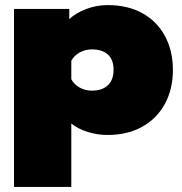

<svg xmlns="http://www.w3.org/2000/svg" viewBox="-20 -515 714 754"><path d="M35 -480H252V-440Q279 -465 319.5 -480Q360 -495 403 -495Q481 -495 538.5 -463.5Q596 -432 627.5 -374Q659 -316 659 -240Q659 -165 627.5 -107Q596 -49 538 -17Q480 15 403 15Q361 15 322.5 2.5Q284 -10 260 -30V219H35ZM426 -241Q426 -281 403.5 -301Q381 -321 341 -321Q315 -321 293 -309Q271 -297 260 -276V-204Q271 -183 293 -171Q315 -159 341 -159Q381 -159 403.5 -180Q426 -201 426 -241Z"/></svg>

Font: Prompt Black
Style: Regular
Weight: 900
Designer: Katatrad Team
Foundry: CadsonDemak
Version: Version 1.000